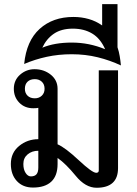

<svg xmlns="http://www.w3.org/2000/svg" viewBox="-20 -885 653 915"><path d="M254.4 -132.3Q254.4 -132.3 254.4 -103Q254.4 -47.4 224.4 -19.3Q194.3 8.8 137.2 8.8Q88.9 8.8 60.3 -22.2Q31.7 -53.2 31.7 -103.5Q31.7 -157.2 71.3 -189.5Q110.8 -221.7 162.6 -221.7V-371.1Q160.2 -370.1 152.6 -369.6Q145 -369.1 138.7 -369.1Q97.7 -369.1 71.8 -395.8Q45.9 -422.4 45.9 -461.9Q45.9 -502.9 75.7 -529.1Q105.5 -555.2 144.5 -555.2Q189.5 -555.2 221.9 -529.1Q254.4 -502.9 254.4 -461.9V-197.3Q291 -181.6 355.2 -121.6Q419.4 -61.5 438.5 -61.5Q443.8 -61.5 447.3 -64Q450.7 -66.4 450.7 -72.8V-549.8H542.5V-84Q542.5 -37.1 516.8 -13.7Q491.2 9.8 440.4 9.8Q387.2 9.8 340.6 -47.4Q293.9 -104.5 254.4 -132.3ZM98.6 -461.9Q98.6 -441.4 111.3 -429Q124 -416.5 146 -416.5Q166 -416.5 179.2 -429Q192.4 -441.4 192.4 -461.9Q192.4 -483.4 179.2 -495.6Q166 -507.8 146 -507.8Q124 -507.8 111.3 -495.6Q98.6 -483.4 98.6 -461.9ZM91.3 -103.5Q91.3 -77.1 102.1 -60.8Q112.8 -44.4 127 -44.4Q145.5 -44.4 154.1 -54.7Q162.6 -64.9 162.6 -86.9V-166.5Q132.3 -166.5 111.8 -149.4Q91.3 -132.3 91.3 -103.5Z M181.6 -657.7Q210.9 -669.9 245.8 -676Q280.8 -682.1 321.8 -682.1Q363.8 -682.1 403.6 -674.1Q443.4 -666 481 -650.4Q458.5 -701.7 419.4 -725.1Q380.4 -748.5 327.1 -748.5Q272.9 -748.5 237.3 -724.6Q201.7 -700.7 181.6 -657.7ZM466.8 -763.7V-865.2H540V-659.7Q546.9 -639.2 550.5 -617.4Q554.2 -595.7 556.2 -573.2Q503.9 -597.7 445.6 -612.1Q387.2 -626.5 321.8 -626.5Q259.3 -626.5 202.9 -614.3Q146.5 -602.1 95.2 -580.1Q106 -690.4 168.9 -747.3Q231.9 -804.2 329.6 -804.2Q368.2 -804.2 402.6 -794.4Q437 -784.7 466.8 -763.7Z"/></svg>

Font: Roboto Web
Style: Regular
Weight: 400
Designer: Google
Version: Version 1.200310; 2013